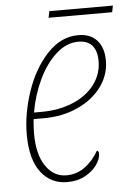

<svg xmlns="http://www.w3.org/2000/svg" viewBox="-50 -685 510 734"><g transform="rotate(-5 205.5 -318.5)"><path d="M40 -185Q40 -264 68.5 -348.5Q97 -433 149.5 -489.5Q202 -546 269 -546Q315 -546 340.5 -518Q366 -490 366 -440Q366 -385 332.5 -339.5Q299 -294 240.5 -267.5Q182 -241 111 -241H71Q68 -205 68 -185Q68 -106 98.5 -61Q129 -16 178 -16Q218 -16 249.5 -39.5Q281 -63 302 -100Q309 -98 309 -87Q309 -68 293 -45Q277 -22 247.5 -6Q218 10 179 10Q116 10 78 -39.5Q40 -89 40 -185ZM105 -266Q170 -266 223.5 -288Q277 -310 307.5 -350Q338 -390 338 -441Q338 -480 320 -500.5Q302 -521 267 -521Q221 -521 181 -484.5Q141 -448 113.5 -389.5Q86 -331 75 -266ZM167 -647H411L406 -622H162Z"/></g></svg>

Font: Noto Serif NarrowThin
Style: Italic
Weight: 250
Width: 4
Italic angle: -12°
Designer: Monotype Design Team
Foundry: Monotype Imaging Inc.
Version: Version 1.001